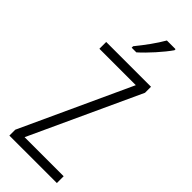

<svg xmlns="http://www.w3.org/2000/svg" viewBox="-303 -982 1018 1018"><g transform="rotate(45 206.0 -473.5)"><path d="M329 -939V-947H264C237 -900 199 -848 159 -799V-788H194C237 -826 299 -895 329 -939ZM386 0V-51H93L378 -669V-714H42V-663H315L30 -44V0Z"/></g></svg>

Font: Noto Sans Devanagari Condensed Light
Style: Regular
Weight: 300
Width: 3
Designer: Jelle Bosma - Monotype Design Team
Foundry: Monotype Imaging Inc.
Version: Version 2.004